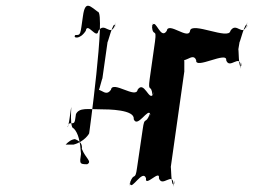

<svg xmlns="http://www.w3.org/2000/svg" viewBox="-20 -672 974 685"><path d="M339 -282C367 -282 462 -281 457 -247C470 -213 509 -289 516 -265C511 -231 520 -301 515 -267C499 -223 496 -262 489 -210L469 -74C462 -22 458 -62 443 -18C438 16 449 -50 444 -16C450 8 489 -70 501 -36C496 -2 552 -70 547 -36C559 -2 596 -60 599 -16C594 18 607 -52 602 -18C589 6 591 -90 589 -74L638 -420C636 -403 642 -501 629 -476C624 -442 632 -508 627 -474C630 -431 668 -491 680 -457C675 -423 792 -491 787 -457C799 -423 836 -481 839 -437C834 -403 847 -473 842 -439C830 -415 832 -510 830 -494L835 -524C833 -508 856 -604 862 -580C857 -546 865 -616 860 -582C845 -538 824 -596 802 -562C797 -528 663 -596 658 -562C653 -528 580 -596 575 -562C553 -528 536 -606 524 -582C519 -548 527 -614 522 -580C525 -536 540 -576 533 -524L514 -390C507 -338 520 -376 524 -332C519 -298 531 -369 526 -335C512 -310 494 -386 471 -352C466 -318 381 -386 376 -352C353 -318 332 -378 317 -335C312 -301 324 -366 319 -332C326 -308 347 -407 345 -390L364 -524C362 -508 385 -604 391 -580C386 -546 395 -616 390 -582C374 -538 354 -596 331 -562C326 -528 291 -596 286 -562C264 -528 238 -537 249 -547C269 -547 266 -547 276 -615C284 -674 303 -648 329 -630C358 -630 296 -179 298 -196C298 -195 281 -166 242 -156H214C224 -166 235 -176 252 -176C233 -176 277 -175 272 -141C285 -107 310 -96 291 -86C263 -86 264 -89 269 -123C266 -167 260 -196 243 -214C223 -214 242 -347 230 -262C221 -195 217 -222 228 -232C248 -232 246 -231 251 -265C263 -289 293 -282 339 -282Z"/></svg>

Font: Hussar Przerywany
Style: Obl
Weight: 400
Foundry: Cannot Into Space Fonts
Version: Version 0.982